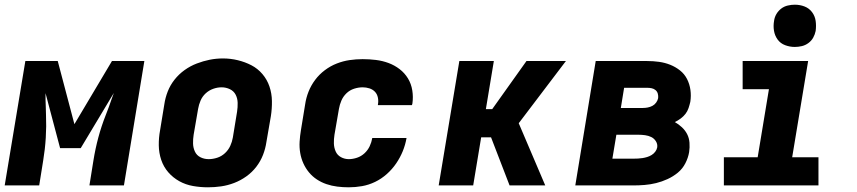

<svg xmlns="http://www.w3.org/2000/svg" viewBox="-30 -790 3650 818"><path d="M-10 0 78 -530H216L287 -261L447 -530H585L498 0H351L368 -106Q376 -156 389 -204.5Q402 -253 421 -301L434 -335Q439 -350 444.5 -365Q450 -380 455 -394L314 -159H226L164 -393Q164 -379 164 -364.5Q164 -350 165 -336L166 -300Q168 -252 165 -203Q162 -154 154 -106L137 0Z M856 8Q824 8 792.5 2.5Q761 -3 734 -18Q707 -33 687 -56Q667 -79 657 -108.5Q647 -138 646.5 -170.5Q646 -203 652 -235L670 -345Q674 -373 684.5 -400Q695 -427 713.5 -450.5Q732 -474 756.5 -491.5Q781 -509 808.5 -519.5Q836 -530 863.5 -535.5Q891 -541 920 -541Q952 -541 983 -533.5Q1014 -526 1041 -512Q1068 -498 1088 -474.5Q1108 -451 1118 -421.5Q1128 -392 1128.5 -359.5Q1129 -327 1124 -295L1105 -185Q1101 -157 1090.5 -130Q1080 -103 1062 -79.5Q1044 -56 1019.5 -38.5Q995 -21 967.5 -10.5Q940 0 912 4Q884 8 856 8ZM859 -112Q877 -112 895.5 -118Q914 -124 928.5 -137.5Q943 -151 951 -168.5Q959 -186 962 -204L980 -314Q983 -333 982.5 -352Q982 -371 974 -386.5Q966 -402 949.5 -410Q933 -418 914 -418Q896 -418 878 -411.5Q860 -405 846 -392Q832 -379 824.5 -361.5Q817 -344 814 -326L795 -216Q792 -197 792.5 -178.5Q793 -160 800.5 -144Q808 -128 824 -120Q840 -112 859 -112Z M1456 8Q1431 8 1407 5Q1383 2 1361 -5.5Q1339 -13 1320 -25.5Q1301 -38 1286.5 -55.5Q1272 -73 1262.5 -94Q1253 -115 1249 -138.5Q1245 -162 1246.5 -186.5Q1248 -211 1252 -235L1270 -345Q1274 -373 1284.5 -399.5Q1295 -426 1312.5 -449.5Q1330 -473 1354 -491Q1378 -509 1405 -519.5Q1432 -530 1459.5 -534Q1487 -538 1515 -538Q1544 -538 1572 -534.5Q1600 -531 1625.5 -521.5Q1651 -512 1672.5 -495.5Q1694 -479 1708 -456Q1722 -433 1726.5 -405Q1731 -377 1727 -349Q1726 -347 1726 -345.5Q1726 -344 1725 -342H1580Q1580 -342 1580 -343Q1580 -344 1580 -344Q1583 -359 1580 -374Q1577 -389 1567.5 -399Q1558 -409 1544 -413.5Q1530 -418 1515 -418Q1497 -418 1478.5 -412Q1460 -406 1446 -392.5Q1432 -379 1424.5 -361.5Q1417 -344 1414 -326L1395 -216Q1392 -197 1392.5 -179Q1393 -161 1400 -145Q1407 -129 1422.5 -120.5Q1438 -112 1456 -112Q1473 -112 1491 -118Q1509 -124 1523 -137Q1537 -150 1545 -167Q1553 -184 1556 -202H1702Q1697 -173 1686 -146Q1675 -119 1658 -94Q1641 -69 1618 -48.5Q1595 -28 1568 -15Q1541 -2 1512.5 3Q1484 8 1456 8Z M1839 0 1927 -530H2074L2040 -325H2067L2213 -530H2381L2180 -265L2293 0H2141L2062 -205H2020L1986 0Z M2421 0 2508 -530H2727Q2753 -530 2778 -526.5Q2803 -523 2825.5 -514Q2848 -505 2867 -490Q2886 -475 2897 -453.5Q2908 -432 2911.5 -407Q2915 -382 2911 -356Q2908 -343 2903.5 -329.5Q2899 -316 2890.5 -305Q2882 -294 2870 -285Q2858 -276 2845 -270Q2861 -261 2875 -248Q2889 -235 2897.5 -218.5Q2906 -202 2907.5 -182Q2909 -162 2906 -142Q2902 -118 2890 -94.5Q2878 -71 2858 -54.5Q2838 -38 2814 -27Q2790 -16 2765.5 -10Q2741 -4 2716.5 -2Q2692 0 2668 0ZM2615 -330H2709Q2719 -330 2729.5 -332Q2740 -334 2749.5 -339Q2759 -344 2765.5 -353Q2772 -362 2774 -372Q2775 -382 2772.5 -391Q2770 -400 2763 -406Q2756 -412 2746.5 -414Q2737 -416 2727 -416H2629ZM2579 -114H2668Q2678 -114 2688 -114.5Q2698 -115 2707.5 -116.5Q2717 -118 2727 -121Q2737 -124 2746 -129.5Q2755 -135 2761.5 -143.5Q2768 -152 2770 -162Q2772 -176 2764.5 -188Q2757 -200 2745 -206Q2733 -212 2718.5 -214Q2704 -216 2689 -216H2596Z M3054 0V-120H3198L3246 -410H3134V-530H3413L3345 -120H3457V0ZM3356 -590Q3335 -590 3315 -597.5Q3295 -605 3283 -621.5Q3271 -638 3267.5 -659Q3264 -680 3268 -702Q3270 -717 3278 -730.5Q3286 -744 3298.5 -753.5Q3311 -763 3326.5 -766.5Q3342 -770 3356 -770Q3378 -770 3397.5 -762.5Q3417 -755 3429.5 -738.5Q3442 -722 3445 -701Q3448 -680 3445 -658Q3442 -643 3434.5 -629.5Q3427 -616 3414 -606.5Q3401 -597 3386 -593.5Q3371 -590 3356 -590Z"/></svg>

Font: Iosevka Curly HvExObl
Style: Regular
Weight: 900
Width: 7
Italic angle: -9°
Monospace: yes
Designer: Belleve Invis
Foundry: Belleve Invis
Version: Version 11.1.0; ttfautohint (v1.8.3)